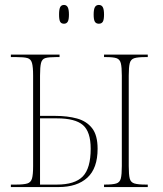

<svg xmlns="http://www.w3.org/2000/svg" viewBox="-20 -757 659 777"><path d="M380 -661Q369 -661 364 -669Q359 -677 359 -698Q359 -719 364 -728Q369 -737 380 -737Q391 -737 396 -728Q401 -719 401 -698Q401 -677 396 -669Q391 -661 380 -661ZM239 -661Q228 -661 223.5 -669Q219 -677 219 -698Q219 -719 223.5 -728Q228 -737 239 -737Q249 -737 254 -728Q259 -719 259 -698Q259 -677 254 -669Q249 -661 239 -661ZM24 0V-10H44Q76 -10 90.5 -14.5Q105 -19 109.5 -34.5Q114 -50 114 -85V-451Q114 -486 109.5 -502Q105 -518 91 -522Q77 -526 46 -526H24V-536H221V-526H207Q177 -526 163.5 -522Q150 -518 146 -502Q142 -486 142 -451V-288H204Q253 -288 291.5 -277.5Q330 -267 352.5 -238.5Q375 -210 375 -155Q375 -76 333.5 -38Q292 0 217 0ZM401 0V-10H405Q436 -10 450.5 -14.5Q465 -19 469 -35Q473 -51 473 -85V-451Q473 -485 469 -501Q465 -517 451.5 -521.5Q438 -526 408 -526H401V-536H578V-526H569Q538 -526 523.5 -521.5Q509 -517 505 -501Q501 -485 501 -451V-85Q501 -50 505 -34.5Q509 -19 524 -14.5Q539 -10 571 -10H578V0ZM210 -10Q283 -10 315 -43Q347 -76 347 -155Q347 -224 315.5 -251Q284 -278 211 -278H142V-10Z"/></svg>

Font: Noto Serif Display Condensed Thin
Style: Regular
Weight: 100
Width: 3
Designer: Monotype Design Team
Foundry: Monotype Imaging Inc.
Version: Version 2.009